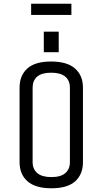

<svg xmlns="http://www.w3.org/2000/svg" viewBox="-20 -995 550 1030"><path d="M425 -125Q425 -60 383.5 -22.5Q342 15 256 15Q170 15 127.5 -22.5Q85 -60 85 -125V-525Q85 -590 126.5 -627.5Q168 -665 254 -665Q340 -665 382.5 -627.5Q425 -590 425 -525ZM355 -525Q355 -563 330 -584Q305 -605 254 -605Q204 -605 179.5 -584Q155 -563 155 -525V-125Q155 -88 180 -66.5Q205 -45 256 -45Q306 -45 330.5 -66.5Q355 -88 355 -125ZM215 -715V-825H295V-715ZM147 -975H363V-915H147Z"/></svg>

Font: Unica One
Style: Regular
Weight: 400
Designer: Eduardo Rodriguez Tunni
Foundry: Eduardo Rodriguez Tunni
Version: Version 2.000; ttfautohint (v1.8.4.7-5d5b);gftools[0.9.23]